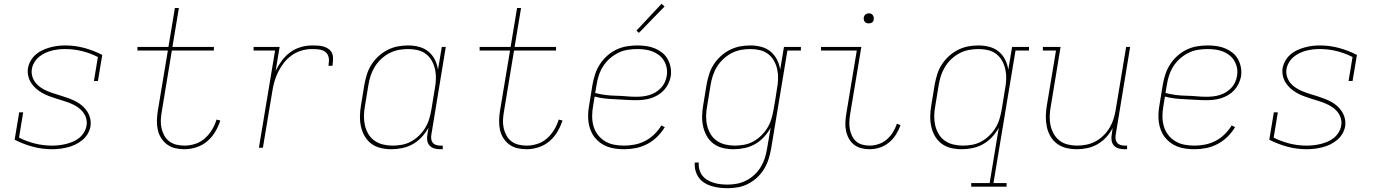

<svg xmlns="http://www.w3.org/2000/svg" viewBox="-20 -777 7240 1010"><path d="M254 8Q201 8 151.5 -5.5Q102 -19 57 -42L81 -186H102L80 -53Q120 -33 163.5 -22Q207 -11 254 -11Q272 -11 290 -13Q308 -15 326.5 -19.5Q345 -24 363 -31.5Q381 -39 396 -51Q411 -63 421.5 -80Q432 -97 435 -115Q439 -136 433 -155.5Q427 -175 414.5 -190Q402 -205 385.5 -215.5Q369 -226 350.5 -233.5Q332 -241 312.5 -247Q293 -253 274 -259Q255 -265 236.5 -272Q218 -279 200.5 -289Q183 -299 168.5 -312Q154 -325 143.5 -341.5Q133 -358 128.5 -378Q124 -398 127 -419Q131 -439 141.5 -457.5Q152 -476 168 -490Q184 -504 203.5 -513Q223 -522 243 -527.5Q263 -533 282.5 -535.5Q302 -538 322 -538Q375 -538 424.5 -524.5Q474 -511 518 -488L495 -351H474L495 -477Q456 -497 412.5 -508Q369 -519 322 -519Q305 -519 287 -517Q269 -515 251.5 -510.5Q234 -506 217 -498Q200 -490 185.5 -478Q171 -466 161 -449.5Q151 -433 148 -416Q144 -395 150 -375Q156 -355 168.5 -340Q181 -325 197.5 -314.5Q214 -304 232.5 -296.5Q251 -289 270.5 -283Q290 -277 309 -271Q328 -265 346.5 -258Q365 -251 382.5 -241.5Q400 -232 414.5 -219Q429 -206 439.5 -189.5Q450 -173 454.5 -153Q459 -133 456 -112Q452 -91 441 -72.5Q430 -54 413 -40Q396 -26 376 -16.5Q356 -7 335.5 -2Q315 3 294.5 5.5Q274 8 254 8Z M951 8Q925 8 901.5 2.5Q878 -3 859 -17Q840 -31 827.5 -51Q815 -71 810 -94.5Q805 -118 805.5 -143Q806 -168 810 -193L863 -511H703V-530H866L900 -735H921L887 -530H1105V-511H884L831 -190Q827 -168 826 -146Q825 -124 829.5 -103.5Q834 -83 844 -64.5Q854 -46 870.5 -33.5Q887 -21 908 -16Q929 -11 951 -11Q978 -11 1006.5 -20Q1035 -29 1057.5 -49Q1080 -69 1095.5 -95Q1111 -121 1119 -148L1139 -143Q1129 -112 1112 -83.5Q1095 -55 1069.5 -33.5Q1044 -12 1012.5 -2Q981 8 951 8Z M1342 0 1427 -511H1314V-530H1451L1430 -405Q1444 -433 1463 -458.5Q1482 -484 1507.5 -502.5Q1533 -521 1563 -529.5Q1593 -538 1622 -538Q1638 -538 1654 -537Q1670 -536 1684.5 -531.5Q1699 -527 1711 -517.5Q1723 -508 1728 -494Q1733 -480 1732 -463.5Q1731 -447 1729 -431H1708Q1710 -444 1710.5 -457.5Q1711 -471 1707 -482.5Q1703 -494 1694 -502Q1685 -510 1673 -513.5Q1661 -517 1648 -518Q1635 -519 1622 -519Q1595 -519 1568 -511.5Q1541 -504 1517 -487.5Q1493 -471 1475 -448.5Q1457 -426 1444 -400Q1431 -374 1423.5 -347.5Q1416 -321 1412 -294L1363 0Z M2039 8Q2010 8 1982.5 1.5Q1955 -5 1933.5 -21Q1912 -37 1898.5 -60.5Q1885 -84 1879 -110.5Q1873 -137 1873.5 -166Q1874 -195 1879 -223L1897 -333Q1902 -360 1910.5 -387Q1919 -414 1934.5 -438Q1950 -462 1972 -482Q1994 -502 2020 -515Q2046 -528 2073 -533Q2100 -538 2128 -538Q2157 -538 2185 -530.5Q2213 -523 2234 -505.5Q2255 -488 2267.5 -463Q2280 -438 2284 -410L2304 -530H2325L2249 -68Q2247 -57 2248.5 -45.5Q2250 -34 2256.5 -26Q2263 -18 2274 -14.5Q2285 -11 2296 -11H2309V8H2293Q2278 8 2263.5 3.5Q2249 -1 2239.5 -11.5Q2230 -22 2227.5 -37.5Q2225 -53 2228 -68L2234 -105Q2219 -78 2198 -55.5Q2177 -33 2151 -18.5Q2125 -4 2096 2Q2067 8 2039 8ZM2045 -11Q2069 -11 2094 -15.5Q2119 -20 2142 -32.5Q2165 -45 2184 -63.5Q2203 -82 2216.5 -104Q2230 -126 2237.5 -150.5Q2245 -175 2249 -199L2267 -309Q2272 -334 2273 -360Q2274 -386 2269 -410Q2264 -434 2252.5 -455.5Q2241 -477 2222 -492Q2203 -507 2178.5 -513Q2154 -519 2128 -519Q2103 -519 2078 -514.5Q2053 -510 2029.5 -498Q2006 -486 1986 -467.5Q1966 -449 1952 -426.5Q1938 -404 1930 -379.5Q1922 -355 1918 -330L1900 -220Q1895 -194 1894.5 -168Q1894 -142 1899.5 -118Q1905 -94 1917.5 -72.5Q1930 -51 1950 -37Q1970 -23 1994.5 -17Q2019 -11 2045 -11Z M2751 8Q2725 8 2701.5 2.5Q2678 -3 2659 -17Q2640 -31 2627.5 -51Q2615 -71 2610 -94.5Q2605 -118 2605.5 -143Q2606 -168 2610 -193L2663 -511H2503V-530H2666L2700 -735H2721L2687 -530H2905V-511H2684L2631 -190Q2627 -168 2626 -146Q2625 -124 2629.5 -103.5Q2634 -83 2644 -64.5Q2654 -46 2670.5 -33.5Q2687 -21 2708 -16Q2729 -11 2751 -11Q2778 -11 2806.5 -20Q2835 -29 2857.5 -49Q2880 -69 2895.5 -95Q2911 -121 2919 -148L2939 -143Q2929 -112 2912 -83.5Q2895 -55 2869.5 -33.5Q2844 -12 2812.5 -2Q2781 8 2751 8Z M3263 8Q3241 8 3218.5 5Q3196 2 3175.5 -5.5Q3155 -13 3138 -25.5Q3121 -38 3108 -54.5Q3095 -71 3087 -91.5Q3079 -112 3076 -133.5Q3073 -155 3074 -178Q3075 -201 3079 -223L3097 -333Q3102 -361 3111 -388Q3120 -415 3136 -439.5Q3152 -464 3174.5 -484Q3197 -504 3223.5 -516.5Q3250 -529 3278 -533.5Q3306 -538 3333 -538Q3357 -538 3381 -534.5Q3405 -531 3426 -522Q3447 -513 3464.5 -499Q3482 -485 3493 -464.5Q3504 -444 3508 -420.5Q3512 -397 3508 -373Q3504 -354 3495 -335.5Q3486 -317 3472 -302Q3458 -287 3440 -276.5Q3422 -266 3402.5 -260Q3383 -254 3363.5 -252Q3344 -250 3325 -250Q3297 -250 3269.5 -252Q3242 -254 3214.5 -255Q3187 -256 3160.5 -259Q3134 -262 3108 -269L3100 -220Q3095 -193 3095 -165.5Q3095 -138 3102 -113.5Q3109 -89 3124.5 -68.5Q3140 -48 3162 -34.5Q3184 -21 3210 -16Q3236 -11 3263 -11Q3291 -11 3319 -16.5Q3347 -22 3373.5 -35.5Q3400 -49 3421.5 -70Q3443 -91 3459 -117L3477 -108Q3460 -80 3436.5 -57Q3413 -34 3384 -19Q3355 -4 3324.5 2Q3294 8 3263 8ZM3328 -268Q3345 -268 3362 -270Q3379 -272 3396 -277Q3413 -282 3428.5 -291.5Q3444 -301 3456.5 -314Q3469 -327 3476.5 -343Q3484 -359 3487 -376Q3491 -397 3487.5 -417.5Q3484 -438 3474 -455.5Q3464 -473 3448.5 -485.5Q3433 -498 3414.5 -505.5Q3396 -513 3375 -516Q3354 -519 3333 -519Q3308 -519 3282 -515Q3256 -511 3232 -499Q3208 -487 3187.5 -469Q3167 -451 3152.5 -428Q3138 -405 3130 -380.5Q3122 -356 3118 -330L3111 -288Q3137 -281 3164 -277.5Q3191 -274 3218.5 -273.5Q3246 -273 3273.5 -270.5Q3301 -268 3328 -268ZM3341 -604 3328 -616 3460 -757 3476 -743Z M3809 213Q3787 213 3765.5 210.5Q3744 208 3723.5 202Q3703 196 3685.5 185Q3668 174 3656 157.5Q3644 141 3638.5 120Q3633 99 3635 78H3656Q3654 96 3659 114.5Q3664 133 3675 147Q3686 161 3701.5 170Q3717 179 3734.5 184.5Q3752 190 3771 192Q3790 194 3809 194Q3834 194 3858.5 189Q3883 184 3906.5 172Q3930 160 3949.5 141.5Q3969 123 3982.5 100.5Q3996 78 4003.5 54Q4011 30 4015 5L4034 -105Q4019 -78 3998 -55.5Q3977 -33 3951 -18.5Q3925 -4 3896 2Q3867 8 3839 8Q3810 8 3782.5 1.5Q3755 -5 3733.5 -21Q3712 -37 3698.5 -60.5Q3685 -84 3679 -110.5Q3673 -137 3673.5 -166Q3674 -195 3679 -223L3697 -333Q3702 -360 3710.5 -387Q3719 -414 3734.5 -438Q3750 -462 3772 -482Q3794 -502 3820 -515Q3846 -528 3873 -533Q3900 -538 3928 -538Q3957 -538 3985 -530.5Q4013 -523 4034 -505.5Q4055 -488 4067.5 -463Q4080 -438 4084 -410L4104 -530H4193V-511H4122L4036 8Q4031 35 4022.5 61.5Q4014 88 3999 112.5Q3984 137 3962.5 157Q3941 177 3915.5 190Q3890 203 3863 208Q3836 213 3809 213ZM3845 -11Q3869 -11 3894 -15.5Q3919 -20 3942 -32.5Q3965 -45 3984 -63.5Q4003 -82 4016.5 -104Q4030 -126 4037.5 -150.5Q4045 -175 4049 -199Q4054 -226 4058.5 -253.5Q4063 -281 4067 -309Q4072 -334 4073 -360Q4074 -386 4069 -410Q4064 -434 4052.5 -455.5Q4041 -477 4022 -492Q4003 -507 3978.5 -513Q3954 -519 3928 -519Q3903 -519 3878 -514.5Q3853 -510 3829.5 -498Q3806 -486 3786 -467.5Q3766 -449 3752 -426.5Q3738 -404 3730 -379.5Q3722 -355 3718 -330L3700 -220Q3695 -194 3694.5 -168Q3694 -142 3699.5 -118Q3705 -94 3717.5 -72.5Q3730 -51 3750 -37Q3770 -23 3794.5 -17Q3819 -11 3845 -11Z M4555 8Q4532 8 4510.5 2.5Q4489 -3 4472.5 -16Q4456 -29 4445.5 -48Q4435 -67 4430.5 -88.5Q4426 -110 4427 -133Q4428 -156 4432 -179L4487 -511H4299V-530H4511L4452 -176Q4449 -156 4448 -136Q4447 -116 4450.5 -97.5Q4454 -79 4462 -62Q4470 -45 4484 -33Q4498 -21 4516.5 -16Q4535 -11 4555 -11Q4578 -11 4602 -19Q4626 -27 4645 -43.5Q4664 -60 4677 -81Q4690 -102 4698 -126L4717 -119Q4708 -93 4693 -69Q4678 -45 4656 -27Q4634 -9 4607.5 -0.5Q4581 8 4555 8ZM4550 -654Q4544 -654 4538 -656Q4532 -658 4528.5 -663Q4525 -668 4524 -674Q4523 -680 4524 -686Q4525 -691 4527.5 -695Q4530 -699 4533.5 -701.5Q4537 -704 4541.5 -705.5Q4546 -707 4550 -707Q4557 -707 4562.5 -704.5Q4568 -702 4571.5 -697Q4575 -692 4576 -686Q4577 -680 4576 -674Q4576 -669 4573.5 -665Q4571 -661 4567 -658.5Q4563 -656 4559 -655Q4555 -654 4550 -654Z M5089 205V186H5186L5234 -105Q5219 -78 5198 -55.5Q5177 -33 5151 -18.5Q5125 -4 5096 2Q5067 8 5039 8Q5010 8 4982.5 1.5Q4955 -5 4933.5 -21Q4912 -37 4898.5 -60.5Q4885 -84 4879 -110.5Q4873 -137 4873.5 -166Q4874 -195 4879 -223L4897 -333Q4902 -360 4910.5 -387Q4919 -414 4934.5 -438Q4950 -462 4972 -482Q4994 -502 5020 -515Q5046 -528 5073 -533Q5100 -538 5128 -538Q5157 -538 5185 -530.5Q5213 -523 5234 -505.5Q5255 -488 5267.5 -463Q5280 -438 5284 -410L5304 -530H5393V-511H5322L5206 186H5275V205ZM5045 -11Q5069 -11 5094 -15.5Q5119 -20 5142 -32.5Q5165 -45 5184 -63.5Q5203 -82 5216.5 -104Q5230 -126 5237.5 -150.5Q5245 -175 5249 -199L5267 -309Q5272 -334 5273 -360Q5274 -386 5269 -410Q5264 -434 5252.5 -455.5Q5241 -477 5222 -492Q5203 -507 5178.5 -513Q5154 -519 5128 -519Q5103 -519 5078 -514.5Q5053 -510 5029.5 -498Q5006 -486 4986 -467.5Q4966 -449 4952 -426.5Q4938 -404 4930 -379.5Q4922 -355 4918 -330L4900 -220Q4895 -194 4894.5 -168Q4894 -142 4899.5 -118Q4905 -94 4917.5 -72.5Q4930 -51 4950 -37Q4970 -23 4994.5 -17Q5019 -11 5045 -11Z M5645 8Q5616 8 5589 1.5Q5562 -5 5540.5 -21Q5519 -37 5505.5 -60.5Q5492 -84 5486.5 -111Q5481 -138 5481.5 -166.5Q5482 -195 5487 -223L5535 -511H5466V-530H5559L5508 -220Q5503 -195 5502 -169Q5501 -143 5506 -119Q5511 -95 5522.5 -74Q5534 -53 5553 -38Q5572 -23 5596.5 -17Q5621 -11 5646 -11Q5670 -11 5695 -16Q5720 -21 5742.5 -33Q5765 -45 5784 -63.5Q5803 -82 5816.5 -104.5Q5830 -127 5837.5 -150.5Q5845 -174 5849 -199L5904 -530H5925L5849 -68Q5847 -57 5848.5 -45.5Q5850 -34 5856.5 -26Q5863 -18 5874 -14.5Q5885 -11 5896 -11H5909V8H5893Q5878 8 5863.5 3.5Q5849 -1 5839.5 -11.5Q5830 -22 5827.5 -37.5Q5825 -53 5828 -68L5833 -104Q5820 -78 5799.5 -55.5Q5779 -33 5753.5 -18.5Q5728 -4 5700 2Q5672 8 5645 8Z M6263 8Q6241 8 6218.5 5Q6196 2 6175.5 -5.5Q6155 -13 6138 -25.5Q6121 -38 6108 -54.5Q6095 -71 6087 -91.5Q6079 -112 6076 -133.5Q6073 -155 6074 -178Q6075 -201 6079 -223L6097 -333Q6102 -361 6111 -388Q6120 -415 6136 -439.5Q6152 -464 6174.5 -484Q6197 -504 6223.5 -516.5Q6250 -529 6278 -533.5Q6306 -538 6333 -538Q6357 -538 6381 -534.5Q6405 -531 6426 -522Q6447 -513 6464.5 -499Q6482 -485 6493 -464.5Q6504 -444 6508 -420.5Q6512 -397 6508 -373Q6504 -354 6495 -335.5Q6486 -317 6472 -302Q6458 -287 6440 -276.5Q6422 -266 6402.5 -260Q6383 -254 6363.5 -252Q6344 -250 6325 -250Q6297 -250 6269.5 -252Q6242 -254 6214.5 -255Q6187 -256 6160.5 -259Q6134 -262 6108 -269L6100 -220Q6095 -193 6095 -165.5Q6095 -138 6102 -113.5Q6109 -89 6124.5 -68.5Q6140 -48 6162 -34.5Q6184 -21 6210 -16Q6236 -11 6263 -11Q6291 -11 6319 -16.5Q6347 -22 6373.5 -35.5Q6400 -49 6421.5 -70Q6443 -91 6459 -117L6477 -108Q6460 -80 6436.5 -57Q6413 -34 6384 -19Q6355 -4 6324.5 2Q6294 8 6263 8ZM6328 -268Q6345 -268 6362 -270Q6379 -272 6396 -277Q6413 -282 6428.5 -291.5Q6444 -301 6456.5 -314Q6469 -327 6476.5 -343Q6484 -359 6487 -376Q6491 -397 6487.5 -417.5Q6484 -438 6474 -455.5Q6464 -473 6448.5 -485.5Q6433 -498 6414.5 -505.5Q6396 -513 6375 -516Q6354 -519 6333 -519Q6308 -519 6282 -515Q6256 -511 6232 -499Q6208 -487 6187.5 -469Q6167 -451 6152.5 -428Q6138 -405 6130 -380.5Q6122 -356 6118 -330L6111 -288Q6137 -281 6164 -277.5Q6191 -274 6218.5 -273.5Q6246 -273 6273.5 -270.5Q6301 -268 6328 -268Z M6854 8Q6801 8 6751.5 -5.5Q6702 -19 6657 -42L6681 -186H6702L6680 -53Q6720 -33 6763.5 -22Q6807 -11 6854 -11Q6872 -11 6890 -13Q6908 -15 6926.5 -19.5Q6945 -24 6963 -31.5Q6981 -39 6996 -51Q7011 -63 7021.5 -80Q7032 -97 7035 -115Q7039 -136 7033 -155.5Q7027 -175 7014.5 -190Q7002 -205 6985.5 -215.5Q6969 -226 6950.5 -233.5Q6932 -241 6912.5 -247Q6893 -253 6874 -259Q6855 -265 6836.5 -272Q6818 -279 6800.5 -289Q6783 -299 6768.5 -312Q6754 -325 6743.5 -341.5Q6733 -358 6728.5 -378Q6724 -398 6727 -419Q6731 -439 6741.5 -457.5Q6752 -476 6768 -490Q6784 -504 6803.5 -513Q6823 -522 6843 -527.5Q6863 -533 6882.5 -535.5Q6902 -538 6922 -538Q6975 -538 7024.5 -524.5Q7074 -511 7118 -488L7095 -351H7074L7095 -477Q7056 -497 7012.5 -508Q6969 -519 6922 -519Q6905 -519 6887 -517Q6869 -515 6851.5 -510.5Q6834 -506 6817 -498Q6800 -490 6785.5 -478Q6771 -466 6761 -449.5Q6751 -433 6748 -416Q6744 -395 6750 -375Q6756 -355 6768.5 -340Q6781 -325 6797.5 -314.5Q6814 -304 6832.5 -296.5Q6851 -289 6870.5 -283Q6890 -277 6909 -271Q6928 -265 6946.5 -258Q6965 -251 6982.5 -241.5Q7000 -232 7014.5 -219Q7029 -206 7039.5 -189.5Q7050 -173 7054.5 -153Q7059 -133 7056 -112Q7052 -91 7041 -72.5Q7030 -54 7013 -40Q6996 -26 6976 -16.5Q6956 -7 6935.5 -2Q6915 3 6894.5 5.5Q6874 8 6854 8Z"/></svg>

Font: Iosevka Slab Thin Extended
Style: Italic
Weight: 100
Width: 7
Italic angle: -9°
Monospace: yes
Designer: Belleve Invis
Foundry: Belleve Invis
Version: Version 11.1.0; ttfautohint (v1.8.3)